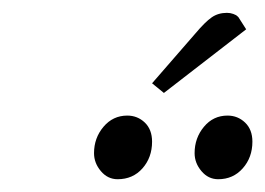

<svg xmlns="http://www.w3.org/2000/svg" viewBox="-20 -799 417 302"><path d="M127.9 -558.1Q127.9 -582 142.8 -599.6Q157.7 -617.2 180.2 -617.2Q196.3 -617.2 207.8 -606.2Q219.2 -595.2 219.2 -576.2Q219.2 -551.3 204.1 -534.2Q189 -517.1 165 -517.1Q149.4 -517.1 138.7 -529.8Q127.9 -542.5 127.9 -558.1ZM219.2 -668 287.1 -746.1Q302.7 -764.6 313 -771.7Q323.2 -778.8 336.9 -778.8Q342.3 -778.8 346.9 -777.1Q351.6 -775.4 353.5 -773.4L355 -772L367.2 -752.9L237.8 -652.8ZM286.1 -558.1Q286.1 -582 300.8 -599.6Q315.4 -617.2 337.9 -617.2Q354 -617.2 365.5 -606.2Q377 -595.2 377 -576.2Q377 -551.3 361.8 -534.2Q346.7 -517.1 323.2 -517.1Q307.6 -517.1 296.9 -529.8Q286.1 -542.5 286.1 -558.1Z"/></svg>

Font: Dehuti Alt
Style: Bold-Italic
Weight: 700
Version: Version 1.2